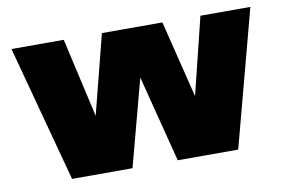

<svg xmlns="http://www.w3.org/2000/svg" viewBox="-63 -657 1137 763"><g transform="rotate(-10 505.0 -275.0)"><path d="M170.5 0 23 -550H234L306.5 -230.5L388 -550H632L709 -239L785.5 -550H987L841 0H597L507.5 -349.5L414.5 0Z"/></g></svg>

Font: Encode Sans Semi Expanded Black
Style: Regular
Weight: 900
Width: 6
Designer: Multiple Designers
Foundry: Impallari Type
Version: Version 3.000; ttfautohint (v1.8.3) -l 8 -r 50 -G 200 -x 14 